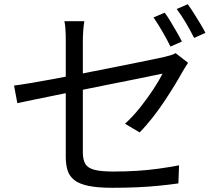

<svg xmlns="http://www.w3.org/2000/svg" viewBox="-20 -856 1040 912"><path d="M762.3 -795.8Q775.3 -778.5 790.1 -753.9Q804.9 -729.3 819.3 -704.3Q833.8 -679.3 844 -658.8L789.8 -634.7Q775.1 -665.1 752.1 -704.9Q729.2 -744.7 709.2 -773.1ZM871.9 -835.9Q885.5 -817.5 901.1 -792.6Q916.7 -767.7 931.6 -743.2Q946.6 -718.7 955.8 -699.9L902 -675.8Q885.8 -708.6 863.2 -746.9Q840.6 -785.2 819.4 -813.2ZM292.4 -111.1Q292.4 -133.8 292.4 -176Q292.4 -218.3 292.4 -271.3Q292.4 -324.2 292.4 -381.5Q292.4 -438.7 292.4 -493.2Q292.4 -547.6 292.4 -592.1Q292.4 -636.7 292.4 -663.2Q292.4 -678.1 292 -693.9Q291.6 -709.7 290.3 -725.3Q288.9 -740.8 285.9 -755.2H380.5Q377.1 -733.4 375.3 -709.3Q373.5 -685.1 373.5 -663.2Q373.5 -637.3 373.5 -595Q373.5 -552.6 373.5 -501Q373.5 -449.4 373.5 -395.3Q373.5 -341.2 373.5 -290.2Q373.5 -239.2 373.5 -198.2Q373.5 -157.3 373.5 -132.2Q373.5 -98.3 385 -78.1Q396.5 -58 427.9 -49.6Q459.3 -41.2 518.6 -41.2Q577.1 -41.2 629.2 -44.5Q681.2 -47.7 731.1 -54.5Q780.9 -61.3 830.5 -70.7L827.3 15.2Q782.8 21.5 733.9 26.3Q685 31.2 630.3 33.6Q575.6 36 513.2 36Q443.6 36 399.9 26.8Q356.2 17.7 332.9 -0.8Q309.6 -19.2 301 -46.7Q292.4 -74.3 292.4 -111.1ZM873.2 -557.7Q868 -550 861 -538.6Q853.9 -527.2 848.4 -517.7Q831.2 -486.7 808.3 -449.2Q785.4 -411.8 758.9 -372.1Q732.3 -332.4 702.8 -295Q673.3 -257.6 643.4 -226.9L573.9 -268.3Q611.6 -302.6 646.7 -346.8Q681.8 -391 709.5 -433.5Q737.3 -476.1 752.1 -506.2Q745.5 -505 711.1 -497.8Q676.7 -490.6 623.6 -479.9Q570.4 -469.2 505.7 -456.4Q441.1 -443.5 374.2 -429.9Q307.3 -416.3 245.7 -403.9Q184 -391.6 136 -381.5Q87.9 -371.4 62.3 -366L46.7 -449.6Q74.3 -453 122 -460.9Q169.7 -468.8 230.5 -480Q291.3 -491.2 357.7 -504.3Q424 -517.3 488.6 -530Q553.2 -542.7 609.2 -554.1Q665.3 -565.6 705.2 -573.7Q745.1 -581.9 761.2 -585.7Q777.3 -589.3 791.4 -593.8Q805.4 -598.2 814.1 -603.6Z"/></svg>

Font: Noto Sans HK Thin
Style: Regular
Weight: 100
Designer: Ryoko NISHIZUKA 西塚涼子 (kana, bopomofo & ideographs); Paul D. Hunt (Latin, Greek & Cyrillic); Sandoll Communications 산돌커뮤니
Foundry: Adobe
Version: Version 2.004-H2;hotconv 1.0.118;makeotfexe 2.5.65603